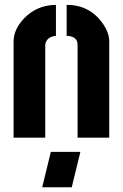

<svg xmlns="http://www.w3.org/2000/svg" viewBox="-20 -578 516 806"><path d="M157.2 208 193.4 59.6H317.4L281.2 208ZM37.1 0V-405.3Q37.1 -454.1 81.1 -501Q134.8 -556.6 214.8 -557.6V-427.7Q173.8 -422.9 169.9 -389.6V0ZM259.8 -427.7V-557.6Q354.5 -557.6 409.2 -482.4Q438.5 -441.4 438.5 -405.3V0H305.7V-389.6Q305.7 -421.9 269.5 -426.8Q264.6 -427.7 259.8 -427.7Z"/></svg>

Font: Post No Bills Colombo
Style: ExtraBold
Weight: 900
Designer: Kosala Senevirathne, Siva Puranthara, Lasantha Premarathna, Tharique Azeez
Foundry: Mooniak
Version: Version 1.220 ; ttfautohint (v1.5)